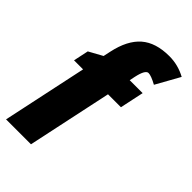

<svg xmlns="http://www.w3.org/2000/svg" viewBox="-234 -832 907 907"><g transform="rotate(45 219.5 -378.5)"><path d="M331.5 -756.8Q390.1 -756.8 441.9 -728.5L375.5 -609.4Q335.9 -630.9 318.4 -630.9Q297.9 -630.9 285.2 -572.3L279.3 -543.9H365.7L340.3 -424.3H253.9L163.6 0H-2.9L87.4 -424.3H26.9L43 -500L111.3 -537.6L119.1 -574.2Q139.2 -668 190.2 -712.4Q241.2 -756.8 331.5 -756.8Z"/></g></svg>

Font: Open Sans Hebrew Condensed Extra Bold
Style: Italic
Weight: 800
Width: 3
Italic angle: -12°
Foundry: Ascender Corporation, Yanek Iontef
Version: Version 2.001;PS 002.001;hotconv 1.0.70;makeotf.lib2.5.58329